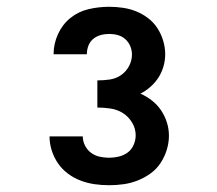

<svg xmlns="http://www.w3.org/2000/svg" viewBox="-20 -863 640 566"><path d="M302 -317Q280 -317 259 -320Q238 -323 218 -330.5Q198 -338 180.5 -351Q163 -364 151 -381.5Q139 -399 132.5 -419.5Q126 -440 126 -461H224Q224 -447 230.5 -434Q237 -421 248.5 -412.5Q260 -404 274 -401Q288 -398 302 -398Q316 -398 330.5 -401.5Q345 -405 356.5 -413.5Q368 -422 374 -436Q380 -450 380 -464Q380 -484 369.5 -501.5Q359 -519 342.5 -529.5Q326 -540 306 -543Q286 -546 267 -546V-626Q285 -626 303 -628.5Q321 -631 336 -641Q351 -651 360 -667.5Q369 -684 369 -702Q369 -715 364 -727Q359 -739 349.5 -747.5Q340 -756 327.5 -759.5Q315 -763 302 -763Q289 -763 276.5 -759.5Q264 -756 254.5 -748Q245 -740 240.5 -728Q236 -716 236 -703H138V-704Q138 -734 151 -762.5Q164 -791 187.5 -810Q211 -829 241 -836Q271 -843 302 -843Q322 -843 342.5 -840Q363 -837 381.5 -829.5Q400 -822 416.5 -809.5Q433 -797 444 -780Q455 -763 461 -743Q467 -723 467 -703Q467 -685 462 -667.5Q457 -650 447.5 -635Q438 -620 424 -607.5Q410 -595 394 -587Q412 -579 428 -566.5Q444 -554 455 -537.5Q466 -521 472 -502Q478 -483 478 -463Q478 -442 471.5 -421Q465 -400 453 -382Q441 -364 423.5 -351.5Q406 -339 386 -331Q366 -323 344.5 -320Q323 -317 302 -317Z"/></svg>

Font: Iosevka Etoile Heavy
Style: Regular
Weight: 900
Designer: Belleve Invis
Foundry: Belleve Invis
Version: Version 22.1.2; ttfautohint (v1.8.4)